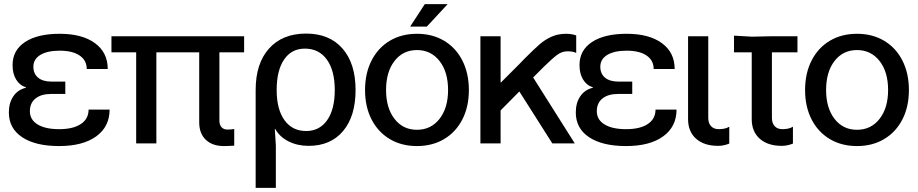

<svg xmlns="http://www.w3.org/2000/svg" viewBox="-20 -696 4455 932"><path d="M267 -69Q335 -69 372.5 -94Q410 -119 410 -164H512Q512 -81 447 -34Q382 13 267 13Q152 13 87.5 -30Q23 -73 23 -150Q23 -197 45 -229Q67 -261 106 -270V-272Q75 -282 58 -310.5Q41 -339 41 -380Q41 -452 101.5 -492Q162 -532 270 -532Q379 -532 441 -486.5Q503 -441 503 -361H401Q401 -403 366.5 -426.5Q332 -450 270 -450Q210 -450 176 -429.5Q142 -409 142 -372Q142 -338 165 -319Q188 -300 229 -300H297V-240H229Q180 -240 152.5 -218Q125 -196 125 -156Q125 -115 162.5 -92Q200 -69 267 -69Z M1165 -442H1045V-111Q1045 -90 1055.5 -78.5Q1066 -67 1084 -67Q1102 -67 1117 -70V11Q1087 13 1067 13Q1011 13 979 -17.5Q947 -48 947 -102V-442H739V0H641V-442H521V-520H1165Z M1706 -259Q1706 -132 1645.5 -60Q1585 12 1478 12Q1424 12 1381 -9.5Q1338 -31 1316 -70H1314L1319 10V216H1221V-259Q1221 -388 1286 -460.5Q1351 -533 1466 -533Q1579 -533 1642.5 -460.5Q1706 -388 1706 -259ZM1466 -60Q1531 -60 1568 -112.5Q1605 -165 1605 -259Q1605 -354 1566.5 -407Q1528 -460 1460 -460Q1395 -460 1359 -407Q1323 -354 1323 -259Q1323 -165 1361 -112.5Q1399 -60 1466 -60Z M2256 -259Q2256 -178 2224.5 -116.5Q2193 -55 2136 -21Q2079 13 2004 13Q1929 13 1872 -21Q1815 -55 1783.5 -116.5Q1752 -178 1752 -259Q1752 -340 1783.5 -402Q1815 -464 1872 -498Q1929 -532 2004 -532Q2079 -532 2136 -498Q2193 -464 2224.5 -402Q2256 -340 2256 -259ZM2004 -66Q2072 -66 2113.5 -119Q2155 -172 2155 -259Q2155 -347 2113.5 -400Q2072 -453 2004 -453Q1936 -453 1895 -400Q1854 -347 1854 -259Q1854 -172 1895 -119Q1936 -66 2004 -66ZM2042 -676H2153L2052 -567H1971Z M2410 -520V-296H2412L2503 -387L2526 -411Q2573 -458 2599.5 -481Q2626 -504 2657.5 -518Q2689 -532 2728 -532Q2755 -532 2777 -524V-439Q2761 -447 2735 -447Q2708 -447 2685 -430Q2662 -413 2620 -372L2568 -320L2770 0H2661L2501 -252L2410 -160V0H2312V-520Z M3019 -69Q3087 -69 3124.5 -94Q3162 -119 3162 -164H3264Q3264 -81 3199 -34Q3134 13 3019 13Q2904 13 2839.5 -30Q2775 -73 2775 -150Q2775 -197 2797 -229Q2819 -261 2858 -270V-272Q2827 -282 2810 -310.5Q2793 -339 2793 -380Q2793 -452 2853.5 -492Q2914 -532 3022 -532Q3131 -532 3193 -486.5Q3255 -441 3255 -361H3153Q3153 -403 3118.5 -426.5Q3084 -450 3022 -450Q2962 -450 2928 -429.5Q2894 -409 2894 -372Q2894 -338 2917 -319Q2940 -300 2981 -300H3049V-240H2981Q2932 -240 2904.5 -218Q2877 -196 2877 -156Q2877 -115 2914.5 -92Q2952 -69 3019 -69Z M3320 -520H3418V-124Q3418 -98 3431.5 -83.5Q3445 -69 3469 -69Q3501 -69 3520 -81V1Q3493 12 3466 12Q3398 12 3359 -22.5Q3320 -57 3320 -118Z M3629 -442H3543V-523L3629 -518L3727 -520H3851V-442H3727V-124Q3727 -98 3740.5 -83.5Q3754 -69 3778 -69Q3810 -69 3829 -81V1Q3802 12 3775 12Q3707 12 3668 -22.5Q3629 -57 3629 -118Z M4392 -259Q4392 -178 4360.5 -116.5Q4329 -55 4272 -21Q4215 13 4140 13Q4065 13 4008 -21Q3951 -55 3919.5 -116.5Q3888 -178 3888 -259Q3888 -340 3919.5 -402Q3951 -464 4008 -498Q4065 -532 4140 -532Q4215 -532 4272 -498Q4329 -464 4360.5 -402Q4392 -340 4392 -259ZM4140 -66Q4208 -66 4249.5 -119Q4291 -172 4291 -259Q4291 -347 4249.5 -400Q4208 -453 4140 -453Q4072 -453 4031 -400Q3990 -347 3990 -259Q3990 -172 4031 -119Q4072 -66 4140 -66Z"/></svg>

Font: Non Bureau
Style: Regular
Weight: 400
Designer: Jona Saucedo
Foundry: Non Foundry
Version: Version 1.000; ttfautohint (v1.8.4)